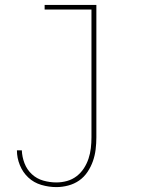

<svg xmlns="http://www.w3.org/2000/svg" viewBox="-20 -540 640 783"><path d="M210 223Q179 223 148.5 214Q118 205 95.5 184Q73 163 61 133.5Q49 104 49 73H69Q70 100 80 126Q90 152 110 170.5Q130 189 156.5 196.5Q183 204 210 204Q232 204 253.5 198Q275 192 292.5 178.5Q310 165 322 146.5Q334 128 341 107Q348 86 350.5 64Q353 42 353 20V-501H162V-520H373V20Q373 45 370 69.5Q367 94 359 117Q351 140 337 161Q323 182 303 196Q283 210 258.5 216.5Q234 223 210 223Z"/></svg>

Font: Zed Sans Thin Extended
Style: Regular
Weight: 100
Width: 7
Designer: Belleve Invis
Foundry: Belleve Invis
Version: Version 1.0.0; ttfautohint (v1.8.4)